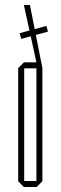

<svg xmlns="http://www.w3.org/2000/svg" viewBox="-20 -750 243 770"><path d="M65 -594 59 -616V-617L166 -646L172 -624V-623ZM149 -477 126 -500 76 -729V-730H100L150 -477ZM76 0 53 -23V-24H126V0ZM53 -24V-477L76 -500H77V-24ZM126 0V-476H150V-23L127 0ZM77 -476V-500H127L150 -477V-476Z"/></svg>

Font: Foldit Thin
Style: Regular
Weight: 100
Designer: Sophia Tai
Foundry: Sophia Tai
Version: Version 1.003